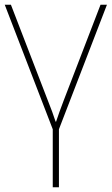

<svg xmlns="http://www.w3.org/2000/svg" viewBox="-20 -548 470 808"><path d="M228 240H202V-4L0 -528H26L181 -126Q192 -99 199.5 -78Q207 -57 214 -36H216Q223 -57 230.5 -78Q238 -99 248 -125L403 -528H430L228 -4Z"/></svg>

Font: Noto Sans Thin
Style: Regular
Weight: 100
Designer: Monotype Design Team
Foundry: Monotype Imaging Inc.
Version: Version 2.007